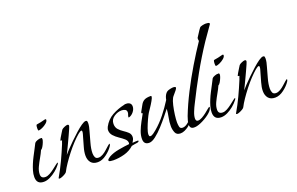

<svg xmlns="http://www.w3.org/2000/svg" viewBox="-80 -913 1923 1244"><g transform="rotate(-20 881.5 -291.0)"><path d="M137 -324Q134 -324 133.5 -331.5Q133 -339 133 -341Q133 -344 134 -354Q135 -364 140 -365Q154 -367 168 -370Q182 -373 196 -377Q198 -378 202 -378Q207 -378 207 -373Q207 -362 193.5 -350.5Q180 -339 163.5 -331.5Q147 -324 137 -324ZM56 0Q7 0 7 -50Q7 -71 13.5 -93Q20 -115 28 -134Q37 -156 48 -177Q59 -198 70 -219Q75 -228 79.5 -237.5Q84 -247 89 -256Q94 -263 108 -268Q122 -273 130 -273Q131 -273 130 -272.5Q129 -272 129 -272Q129 -272 129.5 -272Q130 -272 130 -271Q132 -273 135 -273Q139 -273 140 -269.5Q141 -266 141 -263Q141 -256 135.5 -242Q130 -228 122.5 -215.5Q115 -203 108 -200Q99 -179 84.5 -154Q70 -129 58 -103.5Q46 -78 46 -54Q46 -26 76 -26Q90 -26 106.5 -35Q123 -44 139 -56.5Q155 -69 166.5 -78Q178 -87 181 -87Q182 -87 182 -86.5Q182 -86 182 -86Q182 -82 179 -77.5Q176 -73 174 -71Q162 -55 142 -38.5Q122 -22 99.5 -11Q77 0 56 0Z M159 15Q152 15 153 10Q181 -38 204.5 -88Q228 -138 249 -189Q249 -191 253 -200.5Q257 -210 257 -211Q257 -214 252 -213Q247 -212 247 -216Q247 -218 255 -231.5Q263 -245 272 -259.5Q281 -274 283 -277Q288 -283 302 -289Q316 -295 323 -295Q333 -295 333 -286Q333 -283 326 -266Q319 -249 308 -226Q297 -203 286 -179Q275 -155 266 -137Q257 -119 254 -113Q262 -123 280.5 -142.5Q299 -162 322.5 -185Q346 -208 370 -229.5Q394 -251 413.5 -264.5Q433 -278 444 -278Q452 -278 453.5 -272Q455 -266 455 -261Q455 -248 452 -234Q449 -220 445 -207Q437 -177 425.5 -136.5Q414 -96 414 -66Q414 -51 419.5 -38.5Q425 -26 443 -26Q457 -26 472.5 -35Q488 -44 501.5 -56.5Q515 -69 525.5 -78Q536 -87 539 -87Q540 -87 540 -85Q540 -82 538.5 -77.5Q537 -73 535 -71Q519 -46 488.5 -23Q458 0 428 0Q397 0 381.5 -18.5Q366 -37 366 -67Q366 -93 375.5 -125Q385 -157 392 -183Q394 -191 397.5 -202Q401 -213 401 -221Q401 -223 400 -226Q399 -229 396 -229Q391 -229 383.5 -223.5Q376 -218 372 -215Q353 -199 329.5 -174Q306 -149 283 -119.5Q260 -90 241 -62Q222 -34 211 -12Q209 -7 198.5 -0.5Q188 6 176.5 10.5Q165 15 159 15Z M527 23Q523 23 509 21.5Q495 20 495 12Q495 7 502.5 1.5Q510 -4 514 -7Q542 -23 584 -30.5Q626 -38 657 -41Q659 -45 659 -49Q659 -65 644 -78Q629 -91 609.5 -104Q590 -117 575 -133.5Q560 -150 560 -172Q560 -178 562 -183.5Q564 -189 566 -194Q589 -237 628.5 -259Q668 -281 714 -291Q718 -293 722 -293Q726 -293 730 -293Q744 -293 753.5 -285.5Q763 -278 763 -263Q763 -244 749 -226.5Q735 -209 717 -204H714Q713 -204 713 -206Q713 -214 716.5 -222Q720 -230 720 -238Q720 -252 709.5 -257.5Q699 -263 686 -263Q658 -263 632.5 -245.5Q607 -228 607 -198Q607 -174 620.5 -159Q634 -144 651 -133Q668 -122 681.5 -109.5Q695 -97 695 -77Q695 -67 690.5 -58Q686 -49 681 -41Q690 -42 698.5 -42.5Q707 -43 716 -43Q722 -43 722 -40Q722 -36 718 -34Q714 -32 711 -31Q701 -30 691 -28Q681 -26 670 -24Q642 2 603.5 12.5Q565 23 527 23Z M995 8Q968 8 959.5 -13.5Q951 -35 951 -57Q951 -86 957 -115Q963 -144 965 -173Q953 -158 931 -130.5Q909 -103 882 -73.5Q855 -44 829 -24Q803 -4 784 -4Q747 -4 747 -43Q747 -69 757.5 -96.5Q768 -124 782.5 -150.5Q797 -177 809 -199H807Q801 -199 801 -204Q801 -206 801.5 -207Q802 -208 802 -209Q816 -233 825 -250.5Q834 -268 849 -277Q864 -286 895 -286Q900 -286 900 -280Q900 -273 889 -253.5Q878 -234 865 -215Q852 -196 847 -188Q839 -175 827 -149Q815 -123 805.5 -97Q796 -71 796 -56Q796 -51 797.5 -46.5Q799 -42 805 -42Q815 -42 828 -51.5Q841 -61 848 -67Q887 -100 920 -141.5Q953 -183 980 -226Q983 -232 983 -237Q986 -249 992 -260Q998 -271 1008 -278Q1016 -283 1030 -286Q1044 -289 1052 -289Q1056 -289 1062 -287.5Q1068 -286 1068 -281Q1068 -276 1059.5 -265Q1051 -254 1041.5 -243.5Q1032 -233 1028 -226Q1019 -210 1012 -179.5Q1005 -149 1001 -118Q997 -87 997 -67Q997 -54 1000 -38Q1003 -22 1020 -22Q1037 -22 1054.5 -35.5Q1072 -49 1085 -62.5Q1098 -76 1100 -76Q1101 -76 1101 -74Q1101 -65 1091 -53Q1081 -41 1069.5 -30.5Q1058 -20 1052 -15Q1040 -6 1025 1Q1010 8 995 8Z M1091 2Q1063 2 1063 -27Q1063 -40 1067.5 -55Q1072 -70 1076 -82Q1103 -152 1142 -228.5Q1181 -305 1225 -378.5Q1269 -452 1311 -514Q1309 -522 1309 -528Q1309 -533 1310 -536Q1313 -540 1321 -553Q1329 -566 1337.5 -578.5Q1346 -591 1348 -593Q1353 -599 1367.5 -602Q1382 -605 1390 -605Q1395 -605 1405.5 -603.5Q1416 -602 1416 -595Q1416 -592 1415 -592Q1399 -569 1382.5 -545.5Q1366 -522 1350 -499Q1292 -412 1241.5 -321.5Q1191 -231 1145 -138Q1136 -121 1125.5 -95Q1115 -69 1115 -50Q1115 -31 1130 -31Q1143 -31 1159 -40Q1175 -49 1189.5 -60.5Q1204 -72 1214.5 -81Q1225 -90 1228 -90Q1230 -90 1230 -86Q1230 -82 1226.5 -75.5Q1223 -69 1220 -65Q1202 -44 1169 -25Q1136 -6 1110 0Q1106 1 1101 1.5Q1096 2 1091 2Z M1360 -324Q1357 -324 1356.5 -331.5Q1356 -339 1356 -341Q1356 -344 1357 -354Q1358 -364 1363 -365Q1377 -367 1391 -370Q1405 -373 1419 -377Q1421 -378 1425 -378Q1430 -378 1430 -373Q1430 -362 1416.5 -350.5Q1403 -339 1386.5 -331.5Q1370 -324 1360 -324ZM1279 0Q1230 0 1230 -50Q1230 -71 1236.5 -93Q1243 -115 1251 -134Q1260 -156 1271 -177Q1282 -198 1293 -219Q1298 -228 1302.5 -237.5Q1307 -247 1312 -256Q1317 -263 1331 -268Q1345 -273 1353 -273Q1354 -273 1353 -272.5Q1352 -272 1352 -272Q1352 -272 1352.5 -272Q1353 -272 1353 -271Q1355 -273 1358 -273Q1362 -273 1363 -269.5Q1364 -266 1364 -263Q1364 -256 1358.5 -242Q1353 -228 1345.5 -215.5Q1338 -203 1331 -200Q1322 -179 1307.5 -154Q1293 -129 1281 -103.5Q1269 -78 1269 -54Q1269 -26 1299 -26Q1313 -26 1329.5 -35Q1346 -44 1362 -56.5Q1378 -69 1389.5 -78Q1401 -87 1404 -87Q1405 -87 1405 -86.5Q1405 -86 1405 -86Q1405 -82 1402 -77.5Q1399 -73 1397 -71Q1385 -55 1365 -38.5Q1345 -22 1322.5 -11Q1300 0 1279 0Z M1382 15Q1375 15 1376 10Q1404 -38 1427.5 -88Q1451 -138 1472 -189Q1472 -191 1476 -200.5Q1480 -210 1480 -211Q1480 -214 1475 -213Q1470 -212 1470 -216Q1470 -218 1478 -231.5Q1486 -245 1495 -259.5Q1504 -274 1506 -277Q1511 -283 1525 -289Q1539 -295 1546 -295Q1556 -295 1556 -286Q1556 -283 1549 -266Q1542 -249 1531 -226Q1520 -203 1509 -179Q1498 -155 1489 -137Q1480 -119 1477 -113Q1485 -123 1503.5 -142.5Q1522 -162 1545.5 -185Q1569 -208 1593 -229.5Q1617 -251 1636.5 -264.5Q1656 -278 1667 -278Q1675 -278 1676.5 -272Q1678 -266 1678 -261Q1678 -248 1675 -234Q1672 -220 1668 -207Q1660 -177 1648.5 -136.5Q1637 -96 1637 -66Q1637 -51 1642.5 -38.5Q1648 -26 1666 -26Q1680 -26 1695.5 -35Q1711 -44 1724.5 -56.5Q1738 -69 1748.5 -78Q1759 -87 1762 -87Q1763 -87 1763 -85Q1763 -82 1761.5 -77.5Q1760 -73 1758 -71Q1742 -46 1711.5 -23Q1681 0 1651 0Q1620 0 1604.5 -18.5Q1589 -37 1589 -67Q1589 -93 1598.5 -125Q1608 -157 1615 -183Q1617 -191 1620.5 -202Q1624 -213 1624 -221Q1624 -223 1623 -226Q1622 -229 1619 -229Q1614 -229 1606.5 -223.5Q1599 -218 1595 -215Q1576 -199 1552.5 -174Q1529 -149 1506 -119.5Q1483 -90 1464 -62Q1445 -34 1434 -12Q1432 -7 1421.5 -0.5Q1411 6 1399.5 10.5Q1388 15 1382 15Z"/></g></svg>

Font: Bonheur Royale
Style: Regular
Weight: 400
Designer: Robert E. Leuschke
Foundry: Robert E. Leuschke
Version: Version 1.010; ttfautohint (v1.8.3)